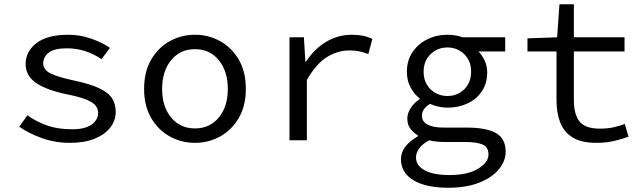

<svg xmlns="http://www.w3.org/2000/svg" viewBox="-20 -662 3040 906"><path d="M310 12Q239 12 177 -10.5Q115 -33 71 -64L109 -118Q151 -88 202 -70Q253 -52 320 -52Q382 -52 412.5 -74.5Q443 -97 443 -128Q443 -147 432.5 -162Q422 -177 389.5 -191Q357 -205 291 -218Q197 -238 149 -271.5Q101 -305 101 -360Q101 -419 152 -458.5Q203 -498 303 -498Q359 -498 411 -479.5Q463 -461 499 -436L459 -383Q425 -406 384 -420Q343 -434 296 -434Q234 -434 209 -413Q184 -392 184 -364Q184 -333 217.5 -316Q251 -299 325 -283Q406 -266 449.5 -245Q493 -224 509.5 -197Q526 -170 526 -133Q526 -94 501 -61Q476 -28 428 -8Q380 12 310 12Z M900 12Q836 12 781.5 -18Q727 -48 693.5 -105Q660 -162 660 -242Q660 -324 693.5 -381Q727 -438 781.5 -468Q836 -498 900 -498Q964 -498 1018.5 -468Q1073 -438 1106.5 -381Q1140 -324 1140 -242Q1140 -162 1106.5 -105Q1073 -48 1018.5 -18Q964 12 900 12ZM900 -56Q970 -56 1012.5 -107.5Q1055 -159 1055 -242Q1055 -326 1012.5 -378Q970 -430 900 -430Q830 -430 787.5 -378Q745 -326 745 -242Q745 -159 787.5 -107.5Q830 -56 900 -56Z M1346 0V-486H1414L1421 -371H1424Q1462 -430 1518 -464Q1574 -498 1641 -498Q1668 -498 1691.5 -493.5Q1715 -489 1737 -478L1718 -407Q1693 -416 1675 -420Q1657 -424 1628 -424Q1573 -424 1522.5 -392.5Q1472 -361 1428 -285V0Z M2096 224Q1990 224 1931 188.5Q1872 153 1872 89Q1872 27 1952 -19V-23Q1933 -34 1917.5 -53Q1902 -72 1902 -103Q1902 -126 1917 -150.5Q1932 -175 1960 -194V-198Q1935 -217 1917.5 -249Q1900 -281 1900 -324Q1900 -377 1926.5 -416Q1953 -455 1996.5 -476.5Q2040 -498 2091 -498Q2132 -498 2163 -486H2364V-419H2238Q2255 -402 2267 -376Q2279 -350 2279 -321Q2279 -269 2254 -231.5Q2229 -194 2186.5 -174Q2144 -154 2091 -154Q2072 -154 2050.5 -158.5Q2029 -163 2009 -172Q1991 -161 1981 -147Q1971 -133 1971 -116Q1971 -88 1997.5 -74Q2024 -60 2072 -60H2181Q2275 -60 2320.5 -34Q2366 -8 2366 54Q2366 99 2333 138Q2300 177 2239.5 200.5Q2179 224 2096 224ZM2091 -209Q2138 -209 2170.5 -240.5Q2203 -272 2203 -324Q2203 -375 2170.5 -406.5Q2138 -438 2091 -438Q2045 -438 2012 -406.5Q1979 -375 1979 -324Q1979 -272 2012 -240.5Q2045 -209 2091 -209ZM2102 164Q2187 164 2236 134Q2285 104 2285 67Q2285 32 2257.5 20Q2230 8 2174 8H2079Q2058 8 2039.5 6Q2021 4 2005 0Q1971 19 1957 39.5Q1943 60 1943 81Q1943 119 1983.5 141.5Q2024 164 2102 164Z M2794 12Q2723 12 2682 -13.5Q2641 -39 2623.5 -84Q2606 -129 2606 -189V-419H2469V-481L2609 -486L2620 -642H2688V-486H2927V-419H2688V-188Q2688 -123 2714.5 -89Q2741 -55 2811 -55Q2846 -55 2874 -61Q2902 -67 2928 -77L2946 -17Q2913 -5 2876.5 3.5Q2840 12 2794 12Z"/></svg>

Font: SauceCodePro NFM
Style: Regular
Weight: 400
Monospace: yes
Designer: Paul D. Hunt, Teo Tuominen
Foundry: Adobe
Version: Version 2.042;hotconv 1.1.0;makeotfexe 2.6.0;Nerd Fonts 3.3.